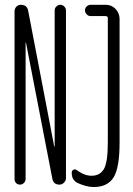

<svg xmlns="http://www.w3.org/2000/svg" viewBox="-20 -750 540 780"><path d="M294.9 -6.8Q270.5 -19.5 271.5 -48.8Q271.5 -56.6 278.3 -60.5Q285.2 -64.5 292 -58.6Q325.2 -35.2 352.5 -36.1Q385.7 -36.1 401.9 -63Q418 -89.8 418 -171.9V-675.8Q418 -684.6 409.2 -684.6H347.7Q338.9 -684.6 332 -691.9Q325.2 -699.2 325.2 -708Q325.2 -716.8 332 -723.6Q338.9 -730.5 347.7 -730.5H410.2Q433.6 -730.5 449.7 -713.4Q465.8 -696.3 465.8 -672.9V-170.9Q465.8 -68.4 441.4 -29.3Q417 9.8 360.4 9.8Q331.1 9.8 294.9 -6.8ZM39.1 -22.5V-704.1Q39.1 -714.8 46.4 -722.7Q53.7 -730.5 64.5 -730.5Q90.8 -730.5 94.7 -705.1L200.2 -155.3Q200.2 -154.3 202.1 -154.3V-155.3V-708Q202.1 -716.8 209 -723.6Q215.8 -730.5 225.1 -730.5Q234.4 -730.5 241.2 -723.6Q248 -716.8 248 -708V-26.4Q248 -16.6 240.2 -8.3Q232.4 0 221.7 0Q196.3 0 192.4 -25.4L85.9 -575.2Q85.9 -576.2 85 -576.2Q84 -576.2 84 -575.2V-22.5Q84 -13.7 77.1 -6.8Q70.3 0 61 0Q51.8 0 45.4 -6.3Q39.1 -12.7 39.1 -22.5Z"/></svg>

Font: Rounded Mgen+ 2m light
Style: Regular
Weight: 200
Designer: [Source Han Sans]
Ryoko NISHIZUKA  (kana & ideographs); Paul D. Hunt (Latin, Greek & Cyrillic); Wenlong ZHANG  (bopomofo
Version: Version 1.059.20150602